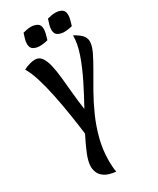

<svg xmlns="http://www.w3.org/2000/svg" viewBox="-276 -871 1068 1294"><g transform="rotate(-30 258.0 -224.5)"><path d="M87 228Q87 190 109 135.5Q131 81 165 15Q156 -57 143 -140Q130 -223 113.5 -304Q97 -385 76.5 -452Q56 -519 31 -560Q53 -572 77.5 -579Q102 -586 121 -586Q152 -586 170.5 -561Q189 -536 199.5 -492Q210 -448 216 -390Q222 -332 228 -266Q234 -200 244 -131Q289 -212 330.5 -295.5Q372 -379 399 -456.5Q426 -534 426 -599Q467 -577 485.5 -555.5Q504 -534 504 -508Q504 -475 482.5 -430Q461 -385 428 -328.5Q395 -272 357.5 -206Q320 -140 287 -66Q254 8 233 89Q212 170 212 256Q212 276 213.5 298Q215 320 219 342Q162 336 134 317Q106 298 96.5 274Q87 250 87 228ZM260 -657Q246 -653 229 -650.5Q212 -648 196 -648Q171 -648 149.5 -659.5Q128 -671 128 -704Q128 -724 134 -742.5Q140 -761 146 -781Q160 -785 176.5 -788Q193 -791 209 -791Q234 -791 255.5 -779.5Q277 -768 277 -734Q277 -715 271 -696Q265 -677 260 -657ZM450 -657Q436 -653 419 -650.5Q402 -648 386 -648Q361 -648 339.5 -659.5Q318 -671 318 -704Q318 -724 324 -742.5Q330 -761 336 -781Q350 -785 366.5 -788Q383 -791 399 -791Q424 -791 445.5 -779.5Q467 -768 467 -734Q467 -715 461 -696Q455 -677 450 -657Z"/></g></svg>

Font: Merienda SemiBold
Style: Regular
Weight: 600
Designer: Eduardo Rodriguez Tunni
Foundry: Eduardo Rodriguez Tunni
Version: Version 2.001; ttfautohint (v1.8.4.7-5d5b)